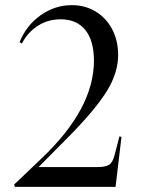

<svg xmlns="http://www.w3.org/2000/svg" viewBox="-20 -726 550 746"><path d="M35 -9 142 -111Q345 -304 345 -490Q345 -568 311.5 -609.5Q278 -651 216 -651Q167 -651 128 -626.5Q89 -602 65 -557L56 -562Q82 -627 137.5 -666.5Q193 -706 259 -706Q311 -706 352 -681Q393 -656 416 -612Q439 -568 439 -512Q439 -444 396 -373.5Q353 -303 250 -198L130 -77H361Q390 -77 404 -86Q418 -95 425 -123L444 -196L452 -194L429 0H38Z"/></svg>

Font: Libre Caslon Display
Style: Regular
Weight: 400
Designer: Pablo Impallari, Rodrigo Fuenzalida
Foundry: Pablo Impallari, Rodrigo Fuenzalida
Version: Version 1.100; ttfautohint (v1.6) -l 8 -r 50 -G 200 -x 14 -D